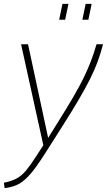

<svg xmlns="http://www.w3.org/2000/svg" viewBox="-57 -749 553 993"><path d="M-37 196Q4 188 30 173.5Q56 159 78 132.5Q100 106 129 61L167 2L52 -520H88L192 -36L245 -121Q291 -194 323 -249Q355 -304 376.5 -348.5Q398 -393 413.5 -433.5Q429 -474 442 -520H476Q463 -471 447.5 -429Q432 -387 409.5 -342Q387 -297 353.5 -239.5Q320 -182 270 -103L188 26Q153 82 126 118.5Q99 155 75 177Q51 199 25.5 209.5Q0 220 -33 224ZM249 -647 266 -729H297L280 -647ZM369 -647 386 -729H417L400 -647Z"/></svg>

Font: Raleway ExtraLight
Style: Italic
Weight: 200
Italic angle: -12°
Designer: Matt McInerney, Pablo Impallari, Rodrigo Fuenzalida
Foundry: Matt McInerney, Pablo Impallari, Rodrigo Fuenzalida
Version: Version 4.026